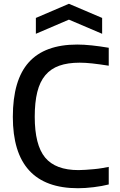

<svg xmlns="http://www.w3.org/2000/svg" viewBox="-20 -987 634 1017"><path d="M393 10Q48 10 48 -368Q48 -563 132.5 -657Q217 -751 389 -751Q424 -751 466.5 -746.5Q509 -742 556 -734V-639Q505 -647 468.5 -651Q432 -655 402 -655Q339 -655 294 -639Q249 -623 220 -588.5Q191 -554 177.5 -499.5Q164 -445 164 -369Q164 -219 219 -152.5Q274 -86 396 -86Q412 -86 433.5 -87.5Q455 -89 477.5 -91Q500 -93 520.5 -96.5Q541 -100 556 -103V-10Q521 -1 476 4.5Q431 10 393 10ZM170 -892 345 -967 521 -892V-808L345 -883L170 -808Z"/></svg>

Font: Encode Sans Normal
Style: Medium
Weight: 500
Designer: Pablo Impallari, Andres Torresi
Foundry: Pablo Impallari, Andres Torresi
Version: Version 1.000; ttfautohint (v1.00) -l 8 -r 50 -G 200 -x 14 -